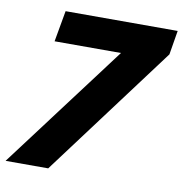

<svg xmlns="http://www.w3.org/2000/svg" viewBox="-76 -731 766 803"><g transform="rotate(10 307.0 -330.0)"><path d="M181 0H0L397 -528H115L138.5 -660H614.5L597.5 -557.5Z"/></g></svg>

Font: Lucymar Sans
Style: Bold Italic
Weight: 700
Italic angle: -10°
Foundry: The League of Moveable Type (original font) / Main changes by Cristiano Sobral with portions from Mirco Monsees
Version: Version 2.00;August 30, 2020;FontCreator 13.0.0.2681 64-bit